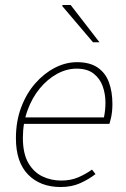

<svg xmlns="http://www.w3.org/2000/svg" viewBox="-20 -740 508 772"><path d="M224 12Q142 12 93 -38Q44 -88 44 -184Q44 -252 65 -308Q86 -364 121.5 -404.5Q157 -445 200.5 -467.5Q244 -490 290 -490Q341 -490 372.5 -468.5Q404 -447 418 -409Q432 -371 432 -322Q432 -306 430.5 -291.5Q429 -277 426 -264.5Q423 -252 420 -242H68L74 -268H398Q401 -283 402.5 -297.5Q404 -312 404 -328Q404 -362 393 -393Q382 -424 356.5 -444Q331 -464 288 -464Q248 -464 209.5 -443Q171 -422 140 -384.5Q109 -347 90.5 -296Q72 -245 72 -186Q72 -123 93.5 -85.5Q115 -48 150 -31Q185 -14 226 -14Q264 -14 293.5 -26.5Q323 -39 350 -58L364 -40Q337 -19 302.5 -3.5Q268 12 224 12ZM354 -570 230 -716 232 -720H264L380 -570Z"/></svg>

Font: Source Sans 3
Style: Italic
Weight: 200
Italic angle: -11°
Designer: Paul D. Hunt
Foundry: Adobe
Version: Version 3.046;hotconv 1.0.118;makeotfexe 2.5.65603